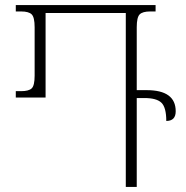

<svg xmlns="http://www.w3.org/2000/svg" viewBox="-20 -734 729 754"><path d="M556 -380Q670 -380 670 -297Q670 -259 633 -259Q633 -312 614 -330.5Q595 -349 547 -349H517V0H474V-683H159V-351H42V-376H63Q93 -376 104.5 -387Q116 -398 116 -437V-627Q116 -666 104.5 -677.5Q93 -689 63 -689H42V-714H591V-689H570Q540 -689 528.5 -677.5Q517 -666 517 -627V-380Z"/></svg>

Font: Noto Serif Georgian SemiCondensed ExtraLight
Style: Regular
Weight: 200
Width: 4
Designer: Monotype Design Team, Akaki Razmadze
Foundry: Google LLC
Version: Version 2.003; ttfautohint (v1.8.4.7-5d5b)